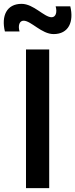

<svg xmlns="http://www.w3.org/2000/svg" viewBox="-55 -977 391 997"><path d="M223.5 -800C301.5 -800 329.5 -864 310 -944H234C243 -912 234 -887.5 213 -887.5C174 -887.5 120 -957 57 -957C-21 -957 -49 -893.5 -29.5 -813.5H46.5C37.5 -844.5 46 -869.5 67.5 -869.5C106.5 -869.5 160.5 -800 223.5 -800ZM200.5 0V-720H80V0Z"/></svg>

Font: Hauora
Style: Bold
Weight: 700
Designer: Wayne Shih
Foundry: WCYS
Version: Version 1.001;hotconv 1.0.109;makeotfexe 2.5.65596